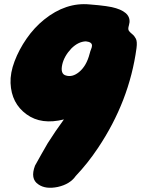

<svg xmlns="http://www.w3.org/2000/svg" viewBox="-20 -804 668 910"><path d="M339 30Q312 69 254 82Q196 94 162 70Q122 44 146 -19Q163 -49 177 -74.5Q191 -100 206 -125Q242 -182 283 -238Q176 -211 106 -262Q34 -314 30 -410Q28 -458 49 -513.5Q70 -569 106 -621Q142 -673 189 -711Q292 -794 405 -783Q497 -776 530 -765Q608 -741 591 -684Q585 -665 591.5 -657Q598 -649 607.5 -641.5Q617 -634 624 -620.5Q631 -607 627 -576Q593 -324 444 -102Q396 -30 339 30ZM416 -588Q416 -605 387 -608Q351 -607 318 -574Q284 -538 275 -498Q265 -453 293 -446Q323 -437 354 -462Q390 -491 405 -550Q408 -562 412 -571.5Q416 -581 416 -588Z"/></svg>

Font: Knewave
Style: Regular
Weight: 400
Designer: Tyler Finck
Foundry: Tyler Finck
Version: Version 1.001